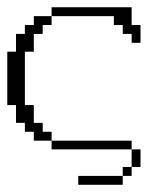

<svg xmlns="http://www.w3.org/2000/svg" viewBox="-20 -410 430 527"><path d="M194.8 97.2V72.8H316.9V97.2ZM316.9 72.8V48.3H341.3V72.8ZM341.3 48.3V0H365.7V48.3ZM121.6 0V-23.9H341.3V0ZM72.8 -23.9V-48.3H48.3V-72.8H23.9V-121.6H0V-268.1H23.9V-316.9H48.3V-341.3H72.8V-365.7H121.6V-341.3H97.2V-316.9H72.8V-268.1H48.3V-121.6H72.8V-72.8H97.2V-48.3H121.6V-23.9ZM341.3 -292.5V-316.9H316.9V-341.3H292.5V-365.7H121.6V-390.1H341.3V-341.3H365.7V-292.5Z"/></svg>

Font: FS Mondwest Regular
Style: Regular
Weight: 400
Designer: NZWStudios2024
Foundry: https://fontstruct.com
Version: Version 1.0